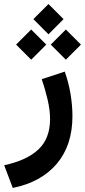

<svg xmlns="http://www.w3.org/2000/svg" viewBox="-39 -653 416 938"><path d="M197.8 -633.3 271.5 -559.6 197.8 -485.4 124 -559.6ZM282.7 -508.8 356.4 -435.1 282.7 -361.3 209 -435.1ZM113.3 -508.8 187 -435.1 113.3 -361.3 39.6 -435.1ZM23.4 265.1 -18.6 154.3Q92.3 130.4 148.9 76.9Q205.6 23.4 205.6 -71.8Q205.6 -115.2 193.4 -167Q181.2 -218.8 165 -266.1L277.3 -303.2Q295.9 -251.5 305.4 -194.8Q314.9 -138.2 314.9 -85.4Q314.9 56.6 238.5 147Q162.1 237.3 23.4 265.1Z"/></svg>

Font: Vazirmatn UI FD SemiBold
Style: Regular
Weight: 600
Designer: Saber Rastikerdar
Foundry: Saber Rastikerdar
Version: Version 33.003